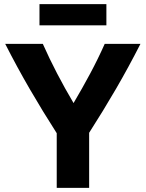

<svg xmlns="http://www.w3.org/2000/svg" viewBox="-20 -904 701 924"><path d="M253 0V-263Q185 -369 123.5 -475Q62 -581 5 -693H186Q218 -621 255 -550Q292 -479 334 -408Q376 -479 414 -550Q452 -621 484 -693H656Q599 -581 538 -476Q477 -371 409 -265V0ZM170 -782V-884H492V-782Z"/></svg>

Font: Ubuntu Sans ExtraBold
Style: Regular
Weight: 800
Designer: Dalton Maag Ltd
Foundry: Dalton Maag Ltd
Version: Version 1.006; ttfautohint (v1.8.4.7-5d5b)